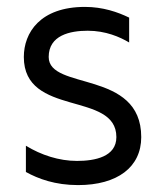

<svg xmlns="http://www.w3.org/2000/svg" viewBox="-20 -528 466 556"><path d="M121 -363C121 -426 183 -439 234 -439C286 -439 327 -421 354 -405V-477C321 -493 278 -508 226 -508C96 -508 49 -433 49 -363C49 -188 317 -265 317 -131C317 -74 255 -62 203 -62C151 -62 99 -79 55 -106V-30C91 -10 140 8 206 8C320 8 389 -44 389 -131C389 -327 121 -265 121 -363Z"/></svg>

Font: Maven Pro
Style: Regular
Weight: 400
Designer: Joe Prince
Foundry: Joe Prince
Version: Version 1.003